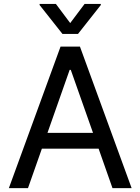

<svg xmlns="http://www.w3.org/2000/svg" viewBox="-20 -967 722 987"><path d="M123.9 0 195.3 -202.8H486.9L558.2 0H656.6L391 -727.3H291.2L25.6 0ZM183.6 -941.1 301.1 -792.6H381L498.2 -941.1V-946.7H414.8L340.9 -848.4L267.4 -946.7H183.6ZM224.1 -284.1 338.1 -608H343.8L458.1 -284.1Z"/></svg>

Font: Margiela Sans Text
Style: Regular
Weight: 400
Designer: Stefan Endress, Andreas Faust
Version: Version 1.100;FEAKit 1.0